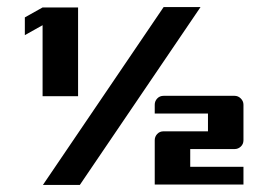

<svg xmlns="http://www.w3.org/2000/svg" viewBox="-20 -521 756 541"><path d="M100 -500H200V-250H100V-450L50 -422V-472ZM641 -251Q651 -251 658.5 -243.5Q666 -236 666 -226V-126Q666 -115 658.5 -108Q651 -101 641 -101H516V-51H666V-1H416V-126Q416 -136 423 -143.5Q430 -151 441 -151H566V-201H416V-226Q416 -236 423 -243.5Q430 -251 441 -251ZM441 -501H545L205 0H101Z"/></svg>

Font: Tokeely Brookings
Style: Regular
Weight: 400
Designer: Peter Wiegel
Foundry: Peter Wiegel
Version: Version 2.001